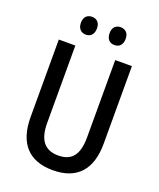

<svg xmlns="http://www.w3.org/2000/svg" viewBox="-164 -1004 922 1113"><g transform="rotate(20 297.0 -447.0)"><path d="M159 -850C159 -812 181 -794 209 -794C237 -794 258 -812 258 -850C258 -886 237 -904 209 -904C181 -904 159 -887 159 -850ZM336 -850C336 -812 357 -794 385 -794C414 -794 435 -812 435 -850C435 -886 414 -904 385 -904C357 -904 336 -887 336 -850ZM523 -236V-714H420V-237C420 -131 382 -81 298 -81C217 -81 174 -129 174 -236V-714H72V-236C72 -74 150 10 297 10C447 10 523 -76 523 -236Z"/></g></svg>

Font: Noto Sans Devanagari Condensed Medium
Style: Regular
Weight: 500
Width: 3
Designer: Jelle Bosma - Monotype Design Team
Foundry: Monotype Imaging Inc.
Version: Version 2.004